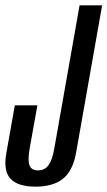

<svg xmlns="http://www.w3.org/2000/svg" viewBox="-36 -695 402 719"><path d="M97 4Q163 4 200 -25.8Q237 -55.5 249 -123.5L346.5 -675H262L167.5 -140Q160 -96.5 146 -76.8Q132 -57 106.5 -57Q81 -57 74.2 -76.5Q67.5 -96 75 -138.5L104 -300.5H19.5L-12 -123Q-24.5 -55.5 3.2 -25.8Q31 4 97 4Z"/></svg>

Font: Anybody ExtraCondensed
Style: Italic
Weight: 400
Width: 2
Italic angle: -10°
Version: Version 1.113;gftools[0.9.25]